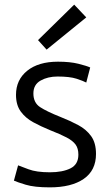

<svg xmlns="http://www.w3.org/2000/svg" viewBox="-20 -796 474 828"><path d="M195 12Q128 12 90.5 0.5Q53 -11 40 -17L58 -83Q69 -79 103 -66Q137 -53 195 -53Q250 -53 284 -70Q318 -87 318 -129Q318 -156 306 -172.5Q294 -189 267.5 -203Q241 -217 195 -235Q156 -251 123 -269Q90 -287 69.5 -315Q49 -343 49 -387Q49 -452 97.5 -491Q146 -530 230 -530Q282 -530 318 -521Q354 -512 369 -505L352 -440Q339 -447 310 -456.5Q281 -466 228 -466Q186 -466 155 -448.5Q124 -431 124 -393Q124 -353 153 -334Q182 -315 240 -292Q283 -275 317.5 -256.5Q352 -238 373 -209Q394 -180 394 -132Q394 -61 341 -24.5Q288 12 195 12ZM181 -582 144 -623 300 -776 352 -721Z"/></svg>

Font: Ubuntu Sans
Style: Regular
Weight: 400
Designer: Dalton Maag Ltd
Foundry: Dalton Maag Ltd
Version: Version 1.006; ttfautohint (v1.8.4.7-5d5b)